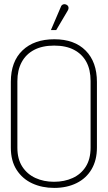

<svg xmlns="http://www.w3.org/2000/svg" viewBox="-20 -908 529 939"><path d="M310 -854Q314 -860 315 -866Q316 -872 313.5 -877Q311 -882 305 -885Q299 -888 293.5 -887.5Q288 -887 283.5 -883.5Q279 -880 277 -873L229 -761H255ZM33 -508V-186Q33 -121 61.5 -77Q90 -33 138 -11Q186 11 245 11Q307 11 354.5 -12.5Q402 -36 428 -80.5Q454 -125 454 -186V-507Q454 -605 399 -660.5Q344 -716 246 -716Q147 -716 90 -661.5Q33 -607 33 -508ZM65 -186V-511Q65 -565 86 -604Q107 -643 147 -664Q187 -685 245 -685Q303 -685 342.5 -664Q382 -643 402.5 -605Q423 -567 423 -512V-186Q423 -130 399.5 -93Q376 -56 335.5 -37.5Q295 -19 244 -19Q194 -19 153.5 -37.5Q113 -56 89 -93Q65 -130 65 -186Z"/></svg>

Font: Advent Pro ExtraLight
Style: Regular
Weight: 250
Version: Version 3.000